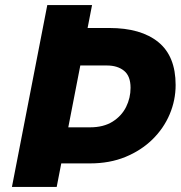

<svg xmlns="http://www.w3.org/2000/svg" viewBox="-20 -740 715 760"><path d="M274.4 -629.2H412.8Q537.9 -629.2 606.6 -573.4Q675.2 -517.6 675.2 -403.6Q675.2 -343.6 651.7 -287.8Q628.2 -232.1 583.5 -188.2Q538.7 -144.4 476.5 -118.8Q414.2 -93.2 336 -93.2H170L197.2 -236H336Q390 -236 425.8 -258.6Q461.5 -281.1 479.2 -316.8Q496.8 -352.4 496.8 -392.4Q496.8 -438.9 471.1 -459.8Q445.4 -480.8 402.8 -480.8H247.2ZM167.2 -720H344.4L204.4 0H27.2Z"/></svg>

Font: Kufam
Style: Italic
Weight: 400
Italic angle: -11°
Designer: Artur Schmal
Foundry: Original Type
Version: Version 1.301; ttfautohint (v1.8.3)